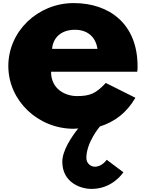

<svg xmlns="http://www.w3.org/2000/svg" viewBox="-20 -813 946 1245"><path d="M870 -348C872 -357 872 -373 872 -384C872 -655 692 -793 458 -793C225 -793 34 -610 34 -385C34 -161 225 22 458 22C467 22 478 20 487 20C442 77 384 164 384 236C384 366 496 412 574 412C712 412 780 304 780 304L672 223C672 223 642 268 595 268C569 268 540 247 540 211C540 109 628 7 628 7C723 -23 801 -81 858 -179L666 -275C601 -206 564 -190 478 -190C410 -190 311 -230 311 -348ZM318 -496C323 -566 374 -620 466 -620C544 -620 600 -577 612 -496Z"/></svg>

Font: Poland Can Into
Style: BigWritings
Weight: 700
Foundry: Cannot Into Space Fonts
Version: Version 0.92